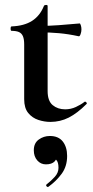

<svg xmlns="http://www.w3.org/2000/svg" viewBox="-20 -482 376 778"><path d="M184 12Q160 12 135.5 4Q111 -4 94.5 -24Q78 -44 78 -80V-302Q78 -323 73 -335Q68 -347 57 -352Q46 -357 27 -357Q23 -357 23 -366Q23 -375 27 -375Q78 -377 110 -397.5Q142 -418 158 -458Q160 -462 166.5 -462Q173 -462 173 -458V-113Q173 -73 193.5 -56Q214 -39 244 -39Q267 -39 287.5 -48.5Q308 -58 322 -69Q325 -72 329.5 -67.5Q334 -63 330 -60Q293 -23 258.5 -5.5Q224 12 184 12ZM299 -335Q258 -344 219.5 -347.5Q181 -351 138 -351V-377Q179 -377 218.5 -380Q258 -383 303 -387Q305 -387 307.5 -379.5Q310 -372 310 -363Q310 -353 306.5 -343.5Q303 -334 299 -335ZM176 275Q172 277 168.5 272.5Q165 268 169 265Q187 251 202 234.5Q217 218 217 198Q217 175 208 166Q199 157 185 156L212 137Q213 160 201.5 172Q190 184 166 184Q145 184 131 168Q117 152 117 127Q117 98 137 83.5Q157 69 182 69Q217 69 234.5 91.5Q252 114 252 150Q252 192 230 222Q208 252 176 275Z"/></svg>

Font: Cormorant
Style: Bold
Weight: 700
Designer: Christian Thalmann (Catharsis Fonts)
Foundry: Catharsis Fonts
Version: Version 4.000